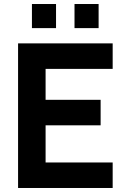

<svg xmlns="http://www.w3.org/2000/svg" viewBox="-20 -936 631 956"><path d="M471 -796V-916H351V-796ZM259 -796V-916H139V-796ZM541 0V-127H207V-312H481V-439H207V-593H541V-720H70V0Z"/></svg>

Font: Vela Sans ExtBd
Style: Regular
Weight: 800
Designer: Principal design: Mikhail Sharanda - project Manrope.
Design modification: Ravid Balaliev
Foundry: Mikhail Sharanda
Version: Version 1.001